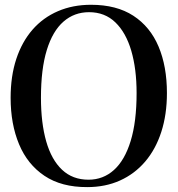

<svg xmlns="http://www.w3.org/2000/svg" viewBox="-20 -772 744 804"><path d="M345.5 11.5Q237.5 12 166.2 -35.8Q95 -83.5 59.8 -168Q24.5 -252.5 24.5 -362.5Q24.5 -453 48.2 -525Q72 -597 116.2 -647.8Q160.5 -698.5 222.8 -725.2Q285 -752 361 -752Q468 -752 538.5 -706Q609 -660 644 -577Q679 -494 679 -382.5Q679 -292.5 655.5 -219.8Q632 -147 587.8 -95.2Q543.5 -43.5 482.2 -16Q421 11.5 345.5 11.5ZM350.5 -19.5Q412 -19.5 457.2 -60.2Q502.5 -101 527.2 -181.8Q552 -262.5 552 -382.5Q552 -483 529.8 -559.2Q507.5 -635.5 463.2 -678.2Q419 -721 353 -721Q291 -721 245.8 -681.5Q200.5 -642 176 -562.5Q151.5 -483 151.5 -362.5Q151.5 -257 173.5 -180Q195.5 -103 239.8 -61.2Q284 -19.5 350.5 -19.5Z"/></svg>

Font: Merriweather 120pt Medium
Style: Regular
Weight: 500
Version: Version 2.100